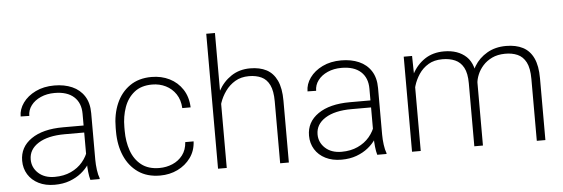

<svg xmlns="http://www.w3.org/2000/svg" viewBox="-49 -902 3115 1063"><g transform="rotate(-5 1508.5 -370.0)"><path d="M403.8 -368.7Q403.8 -428.7 366.5 -462.6Q329.1 -496.6 259.3 -496.6Q216.3 -496.6 182.1 -481.4Q147.9 -466.3 128.4 -440.4Q108.9 -414.6 108.9 -382.3L61 -383.3Q61 -423.3 86.4 -458.7Q111.8 -494.1 157 -516.1Q202.1 -538.1 261.2 -538.1Q316.9 -538.1 359.9 -519.3Q402.8 -500.5 427.2 -462.6Q451.7 -424.8 451.7 -367.7V-109.4Q451.7 -81.5 455.6 -52.5Q459.5 -23.4 466.8 -5.4V0H415Q409.7 -18.1 406.7 -44.7Q403.8 -71.3 403.8 -96.2ZM416.5 -264.2H295.4Q201.7 -264.2 148.7 -230.7Q95.7 -197.3 95.7 -141.1Q95.7 -96.2 129.6 -64.9Q163.6 -33.7 220.2 -33.7Q271 -33.7 310.3 -51.8Q349.6 -69.8 375.5 -100.6Q401.4 -131.3 412.6 -169.4L433.1 -138.7Q425.8 -113.8 408.7 -87.6Q391.6 -61.5 364.3 -39.6Q336.9 -17.6 299.8 -3.9Q262.7 9.8 215.8 9.8Q165 9.8 127.2 -9.3Q89.4 -28.3 68.6 -62Q47.9 -95.7 47.9 -138.2Q47.9 -213.9 112.3 -258.5Q176.8 -303.2 289.6 -303.2H416.5Z M802.2 9.8Q730 9.8 680.4 -24.9Q630.9 -59.6 605.2 -119.1Q579.6 -178.7 579.6 -253.9V-274.4Q579.6 -350.1 605.2 -409.4Q630.9 -468.8 680.4 -503.4Q730 -538.1 801.3 -538.1Q856.4 -538.1 901.1 -515.9Q945.8 -493.7 973.1 -451.9Q1000.5 -410.2 1002.9 -351.6H956.5Q954.1 -397.5 932.6 -429.7Q911.1 -461.9 876.7 -479Q842.3 -496.1 801.3 -496.1Q740.2 -496.1 701.9 -465.3Q663.6 -434.6 645.8 -384.3Q627.9 -334 627.9 -274.4V-253.9Q627.9 -194.3 645.5 -143.8Q663.1 -93.3 701.7 -62.7Q740.2 -32.2 802.2 -32.2Q840.3 -32.2 874.5 -46.6Q908.7 -61 931.2 -90.1Q953.6 -119.1 956.5 -162.6H1002.9Q1000.5 -110.8 972.4 -72Q944.3 -33.2 899.9 -11.7Q855.5 9.8 802.2 9.8Z M1172.9 0H1124.5V-750H1172.9ZM1140.6 -320.3Q1145.5 -379.4 1172.4 -428.7Q1199.2 -478 1244.4 -508.1Q1289.6 -538.1 1349.6 -538.1Q1402.8 -538.1 1440.2 -518.6Q1477.5 -499 1497.8 -456.1Q1518.1 -413.1 1518.1 -343.3V0H1469.7V-343.8Q1469.7 -402.3 1453.6 -435.3Q1437.5 -468.3 1408.2 -481.9Q1378.9 -495.6 1339.4 -495.6Q1294.9 -495.6 1262.2 -476.1Q1229.5 -456.5 1207.8 -426Q1186 -395.5 1174.8 -362.1Q1163.6 -328.6 1162.6 -301.3Z M1998 -368.7Q1998 -428.7 1960.7 -462.6Q1923.3 -496.6 1853.5 -496.6Q1810.5 -496.6 1776.4 -481.4Q1742.2 -466.3 1722.7 -440.4Q1703.1 -414.6 1703.1 -382.3L1655.3 -383.3Q1655.3 -423.3 1680.7 -458.7Q1706.1 -494.1 1751.2 -516.1Q1796.4 -538.1 1855.5 -538.1Q1911.1 -538.1 1954.1 -519.3Q1997.1 -500.5 2021.5 -462.6Q2045.9 -424.8 2045.9 -367.7V-109.4Q2045.9 -81.5 2049.8 -52.5Q2053.7 -23.4 2061 -5.4V0H2009.3Q2003.9 -18.1 2001 -44.7Q1998 -71.3 1998 -96.2ZM2010.7 -264.2H1889.6Q1795.9 -264.2 1742.9 -230.7Q1689.9 -197.3 1689.9 -141.1Q1689.9 -96.2 1723.9 -64.9Q1757.8 -33.7 1814.5 -33.7Q1865.2 -33.7 1904.5 -51.8Q1943.8 -69.8 1969.7 -100.6Q1995.6 -131.3 2006.8 -169.4L2027.3 -138.7Q2020 -113.8 2002.9 -87.6Q1985.8 -61.5 1958.5 -39.6Q1931.2 -17.6 1894 -3.9Q1856.9 9.8 1810.1 9.8Q1759.3 9.8 1721.4 -9.3Q1683.6 -28.3 1662.8 -62Q1642.1 -95.7 1642.1 -138.2Q1642.1 -213.9 1706.5 -258.5Q1771 -303.2 1883.8 -303.2H2010.7Z M2251 0H2202.6V-528.3H2249L2251 -418ZM2218.8 -320.3Q2223.6 -379.4 2249.3 -428.7Q2274.9 -478 2319.8 -508.1Q2364.7 -538.1 2426.8 -538.1Q2504.9 -538.1 2550.8 -494.9Q2596.7 -451.7 2596.7 -351.6V0H2548.8V-350.1Q2548.8 -406.2 2531.7 -437.7Q2514.6 -469.2 2484.4 -482.4Q2454.1 -495.6 2414.6 -495.6Q2368.2 -495.6 2335.9 -476.1Q2303.7 -456.5 2283.4 -426Q2263.2 -395.5 2253.2 -362.1Q2243.2 -328.6 2242.2 -301.3ZM2564 -350.6Q2568.8 -399.4 2595 -442.4Q2621.1 -485.4 2666.3 -511.7Q2711.4 -538.1 2772 -538.1Q2826.7 -538.1 2865 -518.3Q2903.3 -498.5 2923.6 -455.6Q2943.8 -412.6 2943.8 -343.8V0H2896V-343.8Q2896 -403.8 2878.9 -436.8Q2861.8 -469.7 2831.5 -482.9Q2801.3 -496.1 2762.2 -495.6Q2720.7 -495.1 2690.2 -480.5Q2659.7 -465.8 2639.4 -443.1Q2619.1 -420.4 2608.4 -394.5Q2597.7 -368.7 2596.2 -345.7Z"/></g></svg>

Font: Heebo ExtraLight
Style: Regular
Weight: 250
Designer: Oded Ezer
Foundry: Ezer Type House
Version: Version 3.100